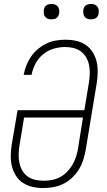

<svg xmlns="http://www.w3.org/2000/svg" viewBox="-20 -944 540 972"><path d="M199 8Q171 8 144.5 2Q118 -4 96.5 -18Q75 -32 61 -54Q47 -76 40.5 -101.5Q34 -127 34.5 -155Q35 -183 39 -210L69 -386H407L431 -531Q434 -552 434.5 -574Q435 -596 430.5 -616.5Q426 -637 415.5 -654.5Q405 -672 389 -684Q373 -696 352 -701Q331 -706 310 -706Q281 -706 251.5 -697.5Q222 -689 198 -669Q174 -649 159.5 -621.5Q145 -594 140 -565H100V-566Q104 -589 113.5 -613Q123 -637 137.5 -658Q152 -679 172.5 -696Q193 -713 216 -724Q239 -735 264 -739Q289 -743 313 -743Q340 -743 366.5 -737Q393 -731 414 -716.5Q435 -702 449 -680Q463 -658 469 -632.5Q475 -607 474.5 -579.5Q474 -552 470 -525L413 -180Q408 -155 400 -130.5Q392 -106 377.5 -83.5Q363 -61 343 -42.5Q323 -24 299 -12.5Q275 -1 249.5 3.5Q224 8 199 8ZM200 -29Q220 -29 241 -32.5Q262 -36 281.5 -46Q301 -56 317 -71.5Q333 -87 344.5 -106Q356 -125 363 -145Q370 -165 374 -186L400 -349H102L78 -204Q75 -183 74.5 -161Q74 -139 78.5 -118.5Q83 -98 93 -80.5Q103 -63 119.5 -51Q136 -39 157 -34Q178 -29 200 -29ZM441 -846Q431 -846 422.5 -849Q414 -852 408.5 -859Q403 -866 402 -875.5Q401 -885 402 -895Q403 -901 406 -907Q409 -913 415 -917Q421 -921 427.5 -922.5Q434 -924 440 -924Q450 -924 458.5 -921Q467 -918 472.5 -911Q478 -904 479.5 -894.5Q481 -885 479 -875Q478 -869 475 -863Q472 -857 466.5 -853Q461 -849 454 -847.5Q447 -846 441 -846ZM241 -846Q231 -846 222.5 -849Q214 -852 208.5 -859Q203 -866 202 -875.5Q201 -885 202 -895Q203 -901 206 -907Q209 -913 215 -917Q221 -921 227.5 -922.5Q234 -924 240 -924Q250 -924 258.5 -921Q267 -918 272.5 -911Q278 -904 279.5 -894.5Q281 -885 279 -875Q278 -869 275 -863Q272 -857 266.5 -853Q261 -849 254 -847.5Q247 -846 241 -846Z"/></svg>

Font: Iosevka Extralight
Style: Italic
Weight: 200
Italic angle: -9°
Monospace: yes
Designer: Belleve Invis
Foundry: Belleve Invis
Version: Version 32.5.0; ttfautohint (v1.8.4)